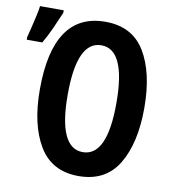

<svg xmlns="http://www.w3.org/2000/svg" viewBox="-91 -817 811 901"><g transform="rotate(10 315.0 -367.0)"><path d="M67 -578Q88 -614 106.5 -655Q125 -696 140 -732V-744H27Q26 -730 19 -699Q12 -668 4.5 -636.5Q-3 -605 -7 -591V-578ZM343 -725Q94 -725 94 -359Q94 -192 154.5 -91Q215 10 343 10Q471 10 531.5 -90Q592 -190 592 -358Q592 -526 531.5 -625.5Q471 -725 343 -725ZM343 -613Q459 -613 459 -358Q459 -104 343 -104Q227 -104 227 -358Q227 -613 343 -613Z"/></g></svg>

Font: Noto Sans UI Condensed
Style: Bold
Weight: 700
Width: 3
Designer: Monotype Design Team
Foundry: Monotype Imaging Inc.
Version: 1.001